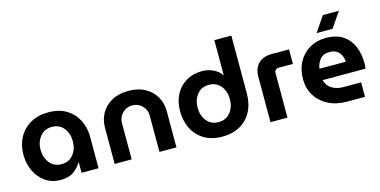

<svg xmlns="http://www.w3.org/2000/svg" viewBox="-73 -1106 2962 1495"><g transform="rotate(-15 1408.5 -359.0)"><path d="M266 12Q196 12 144 -24Q92 -60 63.5 -120.5Q35 -181 35 -254Q35 -329 67.5 -390Q100 -451 161 -486.5Q222 -522 307 -522Q393 -522 452 -486Q511 -450 542 -389Q573 -328 573 -254V0H436V-85H434Q411 -45 371.5 -16.5Q332 12 266 12ZM305 -105Q365 -105 399.5 -149Q434 -193 434 -256Q434 -318 399.5 -361.5Q365 -405 305 -405Q244 -405 209 -361.5Q174 -318 174 -256Q174 -193 209 -149Q244 -105 305 -105Z M703 0V-293Q703 -356 732.5 -408Q762 -460 818 -491Q874 -522 952 -522Q1031 -522 1086.5 -491Q1142 -460 1171.5 -408Q1201 -356 1201 -293V0H1064V-293Q1064 -340 1031.5 -372.5Q999 -405 952 -405Q906 -405 873 -372.5Q840 -340 840 -293V0Z M1570 12Q1652 12 1712.5 -22Q1773 -56 1806 -118.5Q1839 -181 1839 -265V-730H1702V-447H1701Q1678 -482 1636.5 -502Q1595 -522 1547 -522Q1472 -522 1417 -489Q1362 -456 1331.5 -398.5Q1301 -341 1301 -265Q1301 -185 1332.5 -122.5Q1364 -60 1424 -24Q1484 12 1570 12ZM1570 -105Q1509 -105 1474.5 -148.5Q1440 -192 1440 -255Q1440 -318 1474.5 -361.5Q1509 -405 1570 -405Q1631 -405 1665.5 -361.5Q1700 -318 1700 -255Q1700 -192 1665.5 -148.5Q1631 -105 1570 -105Z M1959 0V-365Q1959 -433 1997.5 -471.5Q2036 -510 2104 -510H2245V-393H2128Q2115 -393 2105.5 -384Q2096 -375 2096 -361V0Z M2577 0Q2490 0 2425.5 -33.5Q2361 -67 2325.5 -125Q2290 -183 2290 -255Q2290 -336 2323 -396Q2356 -456 2413 -489Q2470 -522 2542 -522Q2628 -522 2681.5 -486Q2735 -450 2760 -389.5Q2785 -329 2785 -255Q2785 -245 2784 -231.5Q2783 -218 2781 -211H2436Q2447 -165 2485.5 -141Q2524 -117 2579 -117H2721V0ZM2435 -303H2648Q2644 -352 2617.5 -380.5Q2591 -409 2543 -409Q2492 -409 2466 -376.5Q2440 -344 2435 -303ZM2485 -577 2569 -700H2698L2614 -577Z"/></g></svg>

Font: MuseoModerno SemiBold
Style: Regular
Weight: 600
Designer: Pablo Cosgaya, Héctor Gatti, Marcela Romero, and the Authors of The MuseoModerno Project.
Foundry: Omnibus-Type Team
Version: Version 1.001